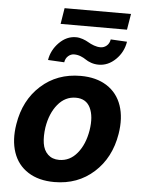

<svg xmlns="http://www.w3.org/2000/svg" viewBox="-60 -944 734 1001"><g transform="rotate(5 307.0 -443.0)"><path d="M262.1 10.7Q180 10.7 124.5 -24.9Q68.9 -60.4 47.1 -124.6Q25.2 -188.9 39.1 -273.1Q59.3 -399.5 144 -476Q228.7 -552.6 351.6 -552.6Q433.6 -552.6 489 -517Q544.4 -481.5 566.4 -417.3Q588.4 -353 574.6 -268.5Q554 -142.4 469.3 -65.9Q384.6 10.7 262.1 10.7ZM277.3 -106.5Q333.1 -106.5 371.4 -152.9Q409.8 -199.2 422.2 -273.8Q433.9 -347.3 412.1 -392.2Q390.3 -437.1 336.3 -437.1Q280.5 -437.1 242 -390.4Q203.5 -343.8 191.4 -269.2Q184.7 -221.6 190.3 -185.4Q196 -149.1 218.6 -127.8Q241.1 -106.5 277.3 -106.5ZM490.8 -755.7 576.3 -751.1Q567.5 -696 528.1 -657.5Q488.6 -619 439.3 -619Q418 -619 399.5 -625.5Q381 -632.1 369.9 -640.1Q358.7 -648.1 342.2 -654.7Q325.6 -661.2 307.9 -661.2Q290.8 -661.2 276.8 -649Q262.8 -636.7 259.6 -615.8L174.4 -620.4Q182.9 -672.9 221.8 -712.2Q260.7 -751.4 309.3 -751.4Q327.1 -751.4 345.2 -745Q363.3 -738.6 376.1 -730.8Q388.8 -723 406.4 -716.6Q424 -710.2 440.7 -710.2Q458.8 -710.2 473 -722.1Q487.2 -734 490.8 -755.7ZM584.5 -897 570.7 -813.6H223.4L236.9 -897Z"/></g></svg>

Font: Karasuma Gothic
Style: Bold Italic
Weight: 700
Italic angle: 9.39998°
Designer: Rasmus Andersson / Ryoko Nishizuka
Foundry: Genbu
Version: Version 1.00